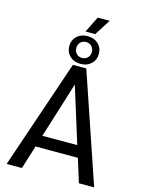

<svg xmlns="http://www.w3.org/2000/svg" viewBox="-147 -1107 889 1191"><g transform="rotate(15 298.0 -511.5)"><path d="M339 -920H277L328 -1023H405ZM203 -807Q203 -846 229.5 -871Q256 -896 298 -896Q340 -896 366.5 -871Q393 -846 393 -807Q393 -768 366.5 -743Q340 -718 298 -718Q256 -718 229.5 -743Q203 -768 203 -807ZM248 -807Q248 -785 262 -770.5Q276 -756 298 -756Q320 -756 334 -770.5Q348 -785 348 -807Q348 -829 334 -843.5Q320 -858 298 -858Q276 -858 262 -843.5Q248 -829 248 -807ZM434 -151H162L115 0H17L255 -700H341L579 0H481ZM410 -226 298 -585 186 -226Z"/></g></svg>

Font: Sarabun
Style: Regular
Weight: 400
Designer: Suppakit Chalermlarp | Katatrad Co.,Ltd.
Foundry: Cadson Demak Co.,Ltd.
Version: Version 1.000; ttfautohint (v1.6)